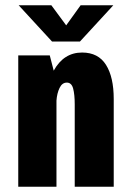

<svg xmlns="http://www.w3.org/2000/svg" viewBox="-20 -711 490 731"><path d="M411.5 -691 284.5 -553H178L51 -691H175.5L232 -614.5L287 -691ZM49.5 0V-500H169.5L184.5 -442Q222.5 -511 292.5 -511Q354 -511 383.5 -464.2Q413 -417.5 413 -334V0H264.5V-313.5Q264.5 -351 258.5 -373.8Q252.5 -396.5 234.5 -396.5Q216.5 -396.5 206.8 -376.2Q197 -356 195 -328V0Z"/></svg>

Font: League Mono Condensed
Style: Bold
Weight: 700
Width: 1
Designer: Tyler Finck
Foundry: The League of Moveable Type / Tyler Finck
Version: Version 2.210